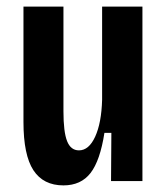

<svg xmlns="http://www.w3.org/2000/svg" viewBox="-20 -548 507 581"><path d="M172 13Q111 13 81 -33Q51 -79 51 -179V-528H172V-211Q172 -149 183 -121Q194 -93 219 -93Q249 -93 268 -134.5Q287 -176 289 -246V-528H411V0H316L317 -146H296Q283 -62 254 -24.5Q225 13 172 13Z"/></svg>

Font: Bricolage Grotesque 12pt Condensed SemiBold
Style: Regular
Weight: 600
Width: 3
Designer: Mathieu Triay
Foundry: Atelier Triay
Version: Version 1.001; ttfautohint (v1.8.4.7-5d5b);gftools[0.9.33.de